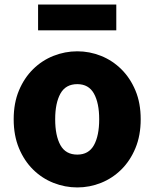

<svg xmlns="http://www.w3.org/2000/svg" viewBox="-20 -808 677 842"><path d="M319 14Q265 14 214.5 -6Q164 -26 125 -64.5Q86 -103 63 -158.5Q40 -214 40 -285Q40 -356 63 -411Q86 -466 125 -504.5Q164 -543 214.5 -563Q265 -583 319 -583Q373 -583 423 -563Q473 -543 512 -504.5Q551 -466 574 -411Q597 -356 597 -285Q597 -214 574 -158.5Q551 -103 512 -64.5Q473 -26 423 -6Q373 14 319 14ZM319 -130Q369 -130 392 -171.5Q415 -213 415 -285Q415 -356 392 -397.5Q369 -439 319 -439Q268 -439 245 -397.5Q222 -356 222 -285Q222 -213 245 -171.5Q268 -130 319 -130ZM147 -788H490V-675H147Z"/></svg>

Font: Kinto Sans Black
Style: Regular
Weight: 900
Designer: Authors: Ryoko NISHIZUKA  (kana & ideographs); Paul D. Hunt (Latin, Greek & Cyrillic); Wenlong ZHANG  (bopomofo); Sandol
Foundry: Adobe Systems Incorporated, ookami Inc.
Version: Version 0.001